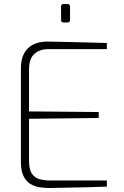

<svg xmlns="http://www.w3.org/2000/svg" viewBox="-20 -942 621 965"><path d="M228 3Q203 3 178 -1Q153 -5 132 -18Q111 -31 98 -57.5Q85 -84 85 -128V-598Q85 -636 96 -662.5Q107 -689 126 -704.5Q145 -720 168.5 -726.5Q192 -733 217 -733Q270 -732 320.5 -731Q371 -730 420 -728.5Q469 -727 517 -726V-695H223Q179 -695 152.5 -671Q126 -647 126 -594V-382L476 -379V-349L126 -345V-133Q126 -89 141 -68Q156 -47 180.5 -41Q205 -35 231 -35H517V-4Q470 -2 421.5 -1Q373 0 324.5 1Q276 2 228 3ZM300 -829Q287 -829 287 -842V-909Q287 -922 300 -922H319Q325 -922 328.5 -918.5Q332 -915 332 -909V-842Q332 -829 319 -829Z"/></svg>

Font: Exo Thin ExtraLight
Style: Regular
Weight: 250
Version: Version 2.000